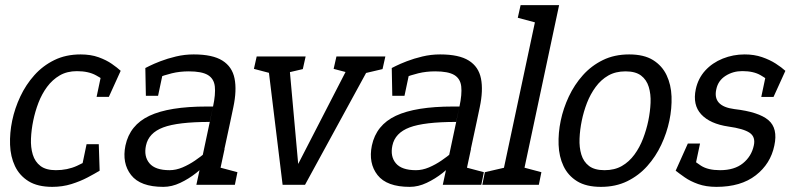

<svg xmlns="http://www.w3.org/2000/svg" viewBox="-20 -720 3096 748"><path d="M184.2 8Q126.7 8 91.2 -14Q55.8 -36 38.3 -73Q20.8 -110 19.2 -156Q17.5 -202 27.5 -250Q37.5 -298 59.1 -344Q80.7 -390 113.8 -427Q146.8 -464 191.8 -486Q236.7 -508 294.2 -508L280 -442.8Q241 -442.8 212.5 -426.1Q184 -409.3 163.5 -381.7Q143 -354 129.8 -319.7Q116.7 -285.3 109.5 -250Q102.2 -214.7 100.7 -180.2Q99.2 -145.8 107.7 -117.8Q116.2 -89.7 137.8 -73.3Q159.3 -57 198.3 -57ZM183.2 8 197.3 -57Q242.8 -57 279.8 -73.9Q316.8 -90.8 340.3 -105.8L368.2 -55Q350.2 -44 321.8 -29Q293.5 -14 258.5 -3Q223.5 8 183.2 8ZM401.3 -395Q384 -410 354.3 -426.4Q324.7 -442.8 279.2 -442.8L293.3 -508Q333.7 -508 364.1 -497Q394.5 -486 415.8 -471.1Q437.2 -456.2 450.2 -444.2ZM317.3 -158.3H364.8L368.2 -55H295.7ZM356.3 -342.5 377.7 -444 450.2 -444.2 404 -342.5Z M616.3 8Q526.8 8 490.8 -38Q454.7 -84 468.7 -153Q485.7 -233 562.3 -269Q639 -305 785 -305H810L797 -245Q672.7 -245 615.8 -223.6Q559 -202.2 548.7 -153Q539.7 -110.8 562.2 -83.9Q584.8 -57 640.5 -57ZM564.5 -403 546.2 -455Q546.2 -455 562.1 -463Q578 -471 605.1 -481.5Q632.2 -492 665.8 -500Q699.3 -508 734.7 -508L715.5 -442Q680.3 -442 649.6 -434.5Q618.8 -427 596.7 -417.5Q574.5 -408 564.5 -403ZM877 -245 810 -305Q820.3 -353 816.9 -383.2Q813.5 -413.5 789.8 -427.8Q766 -442 715.5 -442L734.7 -508Q808.2 -508 846.4 -484Q884.7 -460 893.8 -414Q903 -368 889 -302ZM821.3 -163.3 844.7 -146.7Q844.7 -146.7 831.6 -131Q818.5 -115.3 796 -92.3Q773.5 -69.3 744.5 -46.3Q715.5 -23.3 682.4 -7.7Q649.3 8 616.3 8L640.5 -57Q665.5 -57 691.1 -67.8Q716.7 -78.7 739.9 -94.6Q763.2 -110.5 781.5 -126.1Q799.8 -141.7 810.6 -152.5Q821.3 -163.3 821.3 -163.3ZM834 -45 758 -60 810 -305 877 -245ZM758 -60 855 -140 825 0H745ZM815 0 823.7 -70.8 905 -49.2 895 0ZM595.8 -346.7H548.3L546.2 -455H618.7Z M1104 -500 1141.7 -81.3 1357.3 -500H1441.3L1168.3 0H1081L1020 -500ZM1371.8 -427.7 1401.3 -500H1481.3L1470.3 -450.8ZM1045.2 -431.7 969.2 -451.7 980 -500H1060ZM1355.8 -431.7 1279.8 -451.7 1290.7 -500H1370.7ZM1061.2 -427.7 1090.7 -500H1170.7L1159.7 -450.8Z M1576.3 8Q1486.8 8 1450.8 -38Q1414.7 -84 1428.7 -153Q1445.7 -233 1522.3 -269Q1599 -305 1745 -305H1770L1757 -245Q1632.7 -245 1575.8 -223.6Q1519 -202.2 1508.7 -153Q1499.7 -110.8 1522.2 -83.9Q1544.8 -57 1600.5 -57ZM1524.5 -403 1506.2 -455Q1506.2 -455 1522.1 -463Q1538 -471 1565.1 -481.5Q1592.2 -492 1625.8 -500Q1659.3 -508 1694.7 -508L1675.5 -442Q1640.3 -442 1609.6 -434.5Q1578.8 -427 1556.7 -417.5Q1534.5 -408 1524.5 -403ZM1837 -245 1770 -305Q1780.3 -353 1776.9 -383.2Q1773.5 -413.5 1749.8 -427.8Q1726 -442 1675.5 -442L1694.7 -508Q1768.2 -508 1806.4 -484Q1844.7 -460 1853.8 -414Q1863 -368 1849 -302ZM1781.3 -163.3 1804.7 -146.7Q1804.7 -146.7 1791.6 -131Q1778.5 -115.3 1756 -92.3Q1733.5 -69.3 1704.5 -46.3Q1675.5 -23.3 1642.4 -7.7Q1609.3 8 1576.3 8L1600.5 -57Q1625.5 -57 1651.1 -67.8Q1676.7 -78.7 1699.9 -94.6Q1723.2 -110.5 1741.5 -126.1Q1759.8 -141.7 1770.6 -152.5Q1781.3 -163.3 1781.3 -163.3ZM1794 -45 1718 -60 1770 -305 1837 -245ZM1718 -60 1815 -140 1785 0H1705ZM1775 0 1783.7 -70.8 1865 -49.2 1855 0ZM1555.8 -346.7H1508.3L1506.2 -455H1578.7Z M1929.2 0 2078.2 -700H2158.2L2009.2 0ZM2008.2 -700H2088.2L2077.7 -629.2L1997.2 -650.8ZM1999.2 0 2007.8 -70.8 2089.2 -49.2 2079.2 0ZM1859 0 1869 -49.2 1959.2 -70 1939 0Z M2164.5 -250Q2174.5 -298 2196.1 -344Q2217.7 -390 2250.8 -427Q2283.8 -464 2328.8 -486Q2373.7 -508 2431.2 -508Q2488.7 -508 2524.1 -486Q2559.5 -464 2577 -427Q2594.5 -390 2596.2 -344Q2597.8 -298 2587.8 -250Q2577.8 -202 2556.2 -156Q2534.7 -110 2501.6 -73Q2468.5 -36 2423.6 -14Q2378.7 8 2321.2 8Q2263.7 8 2228.2 -14Q2192.8 -36 2175.3 -73Q2157.8 -110 2156.2 -156Q2154.5 -202 2164.5 -250ZM2246.5 -250Q2239.2 -214.7 2237.8 -180.2Q2236.3 -145.8 2244.8 -117.8Q2253.3 -89.7 2274.9 -73.3Q2296.5 -57 2335.3 -57Q2374.2 -57 2402.7 -73.3Q2431.2 -89.7 2451.7 -117.8Q2472.2 -145.8 2485.3 -180.2Q2498.5 -214.7 2505.8 -250Q2513 -285.3 2514.5 -319.2Q2516 -353.2 2507.5 -381.2Q2499 -409.3 2477.4 -425.7Q2455.8 -442 2417 -442Q2378.2 -442 2349.7 -425.7Q2321.2 -409.3 2300.6 -381.2Q2280 -353.2 2266.8 -319.2Q2253.7 -285.3 2246.5 -250Z M2771 8 2785.2 -57Q2841.3 -57 2874.5 -84Q2907.7 -111 2916.7 -153Q2924.2 -186.7 2900.3 -202.8Q2876.5 -218.8 2817.7 -227L2841 -295Q2936 -284 2973.6 -252Q3011.2 -220 2996.7 -153Q2982.2 -82 2924.3 -37Q2866.5 8 2771 8ZM2881 -508 2871.8 -443Q2835.7 -443 2806.8 -424.6Q2777.8 -406.2 2770.7 -372.7Q2755.3 -306 2841 -295L2817.7 -227Q2746.2 -237.5 2711.9 -274.4Q2677.7 -311.3 2690.7 -372.7Q2699.8 -414.8 2727.4 -445.1Q2755 -475.3 2795.6 -491.7Q2836.2 -508 2881 -508ZM2612.3 -55 2665.2 -109Q2683.7 -92 2710.9 -74.5Q2738.2 -57 2785.2 -57L2771 8Q2730.7 8 2699.8 -3Q2669 -14 2647.7 -29Q2626.3 -44 2612.3 -55ZM2987.7 -395.3Q2971.2 -410.5 2943.5 -426.8Q2915.8 -443 2871.8 -443L2881 -508Q2918.2 -508 2948.7 -497.5Q2979.2 -487 3002.2 -472.2Q3025.3 -457.3 3039.7 -444ZM2707.2 -160.8 2684.8 -55H2612.3L2659.7 -160.8ZM2945.8 -342.3 2967.2 -443.8 3039.7 -444 2993.5 -342.3Z"/></svg>

Font: Epunda Slab Light
Style: Italic
Weight: 300
Italic angle: -12°
Designer: Simon Atzbach
Foundry: typofactur
Version: Version 1.102